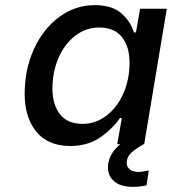

<svg xmlns="http://www.w3.org/2000/svg" viewBox="-20 -561 669 747"><path d="M521 108Q532 108 559 102L550 160Q524 166 497 166Q450 166 425 145Q400 124 400 91Q400 40 448 0H436L454 -102H447Q416 -58 368.5 -25.5Q321 7 253 7Q167 7 121.5 -48.5Q76 -104 76 -196Q76 -291 112 -370Q148 -449 210.5 -495Q273 -541 348 -541Q417 -541 453 -508.5Q489 -476 501 -435H509L525 -527H629L541 0H539Q508 17 490.5 33.5Q473 50 473 74Q473 88 485 98Q497 108 521 108ZM484 -318Q484 -379 454.5 -416.5Q425 -454 366 -454Q315 -454 273.5 -422.5Q232 -391 208 -336.5Q184 -282 184 -215Q184 -155 213 -117Q242 -79 302 -79Q352 -79 394 -111Q436 -143 460 -197.5Q484 -252 484 -318Z"/></svg>

Font: Be Vietnam Medium
Style: Italic
Weight: 500
Italic angle: -9.444°
Designer: Gabriel Lam
Foundry: TypeRant
Version: Version 3.000